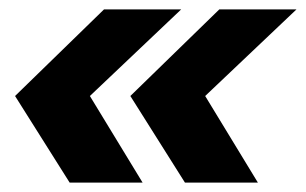

<svg xmlns="http://www.w3.org/2000/svg" viewBox="-20 -443 650 408"><path d="M12 -239 201 -423H365L171 -239L283 -55H128ZM257 -239 446 -423H610L416 -239L528 -55H373Z"/></svg>

Font: Decalotype Black Italic
Style: Regular
Weight: 900
Italic angle: -12°
Designer: Alfredo Marco Pradil
Foundry: Alfredo Marco Pradil
Version: Version 1.0